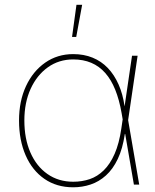

<svg xmlns="http://www.w3.org/2000/svg" viewBox="-20 -777 652 808"><path d="M288.1 11.2Q218.3 11.2 167 -24.2Q115.7 -59.6 87.9 -123.3Q60.1 -187 60.1 -270Q60.1 -351.6 89.4 -414.6Q118.7 -477.5 170.2 -513.4Q221.7 -549.3 288.1 -549.3Q333 -549.3 369.6 -534.4Q406.2 -519.5 433.6 -491Q460.9 -462.4 479 -421.6Q497.1 -380.9 504.4 -328.6H510.3L519 -272.9L565.9 0H543.5L491.7 -301.3Q481.9 -357.4 464.8 -399.7Q447.8 -441.9 422.6 -470.2Q397.5 -498.5 364 -512.7Q330.6 -526.9 288.1 -526.9Q228 -526.9 181.6 -493.9Q135.3 -460.9 108.9 -403.1Q82.5 -345.2 82.5 -270Q82.5 -193.4 107.9 -135.3Q133.3 -77.1 179.7 -44.7Q226.1 -12.2 288.1 -12.2Q325.2 -12.2 357.7 -23.2Q390.1 -34.2 416.7 -60.3Q443.4 -86.4 462.4 -129.6Q481.4 -172.9 490.7 -236.8L535.6 -542.5H559.1L519 -270L511.2 -213.4H505.4Q496.1 -150.9 475.6 -107.9Q455.1 -64.9 425.8 -38.6Q396.5 -12.2 361.3 -0.5Q326.2 11.2 288.1 11.2ZM283.2 -621.6 301.8 -756.8H325.7L300.8 -621.6Z"/></svg>

Font: Inter 16pt Thin
Style: Regular
Weight: 250
Version: Version 4.001;git-66647c0bb